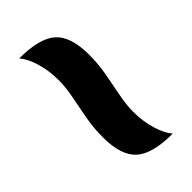

<svg xmlns="http://www.w3.org/2000/svg" viewBox="-1 -674 622 622"><g transform="rotate(45 310.0 -363.0)"><path d="M420 -284Q378 -284 337 -291.5Q296 -299 258 -306.5Q220 -314 188 -314Q145 -314 106.5 -302.5Q68 -291 48 -273Q48 -366 82 -404Q116 -442 200 -442Q242 -442 283 -434.5Q324 -427 362 -419.5Q400 -412 432 -412Q475 -412 513.5 -423.5Q552 -435 572 -453Q572 -360 538 -322Q504 -284 420 -284Z"/></g></svg>

Font: Merienda SemiBold
Style: Regular
Weight: 600
Designer: Eduardo Rodriguez Tunni
Foundry: Eduardo Rodriguez Tunni
Version: Version 2.001; ttfautohint (v1.8.4.7-5d5b)